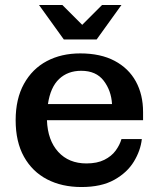

<svg xmlns="http://www.w3.org/2000/svg" viewBox="-20 -743 649 773"><path d="M237 -584 137 -723H231L311 -643L391 -723H469L369 -584ZM308 10Q229 10 169.5 -21Q110 -52 76.5 -112Q43 -172 43 -259Q43 -345 76.5 -405.5Q110 -466 168.5 -497Q227 -528 303 -528Q385 -528 441.5 -498Q498 -468 527 -415Q556 -362 556 -292V-259H169Q172 -178 214.5 -131.5Q257 -85 328 -85Q371 -85 400 -99.5Q429 -114 445.5 -136.5Q462 -159 469 -183H551Q546 -137 519 -92.5Q492 -48 440 -19Q388 10 308 10ZM431 -324Q428 -378 397.5 -418Q367 -458 307 -458Q253 -458 218 -425Q183 -392 173 -324Z"/></svg>

Font: Montagu Slab 16pt Medium
Style: Regular
Weight: 500
Designer: Florian Karsten
Foundry: Florian Karsten
Version: Version 1.000; ttfautohint (v1.8.3)